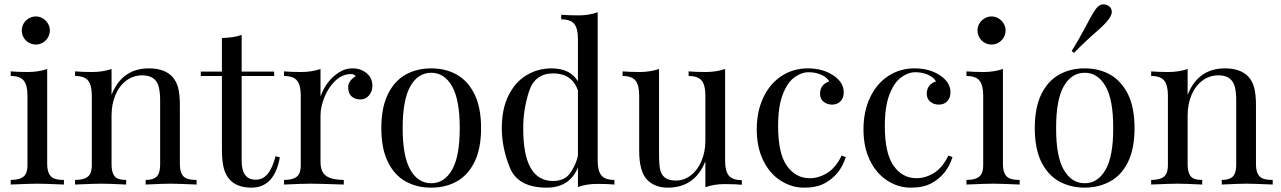

<svg xmlns="http://www.w3.org/2000/svg" viewBox="-20 -840 5829 874"><path d="M198.2 -732.9Q207 -718.3 207 -701.2Q207 -684.1 198.2 -669.2Q189.5 -654.3 174.8 -645.8Q160.2 -637.2 143.1 -637.2Q126 -637.2 111.1 -645.8Q96.2 -654.3 87.6 -669.2Q79.1 -684.1 79.1 -701.2Q79.1 -718.3 87.6 -732.9Q96.2 -747.6 111.1 -756.3Q126 -765.1 143.1 -765.1Q160.2 -765.1 174.8 -756.3Q189.5 -747.6 198.2 -732.9ZM271 -21V0Q179.2 -3.9 149.9 -3.9Q120.6 -3.9 28.8 0V-21Q84 -21 97.7 -49.3Q105.5 -64.9 105 -92.8V-405.8Q105 -452.1 88.1 -473.1Q71.3 -494.1 28.8 -494.1V-515.1Q60.1 -512.2 107.2 -512.2Q154.3 -512.2 194.8 -525.9V-92.8Q195.3 -39.6 226.6 -27.3Q243.2 -21 271 -21Z M658.2 -528.8Q728 -528.8 764.2 -491.2Q782.7 -470.7 790.8 -440.7Q798.8 -410.6 798.8 -359.9V-92.8Q798.8 -39.6 830.1 -27.3Q846.7 -21 875 -21V0Q783.2 -3.9 755.1 -3.9Q727.1 -3.9 643.1 0V-21Q690.4 -21 702.1 -49.3Q709 -64.9 709 -92.8V-381.8Q709 -418 703.1 -442.4Q690.4 -497.1 627.9 -497.1Q586.9 -497.1 554.9 -473.1Q522.9 -449.2 505.4 -407.5Q487.8 -365.7 487.8 -314.9V-92.8Q487.8 -39.6 515.1 -27.3Q529.3 -21 554.2 -21V0Q470.2 -3.9 441.9 -3.9Q413.6 -3.9 321.8 0V-21Q377 -21 390.6 -49.3Q398.4 -64.9 397.9 -92.8V-405.8Q397.9 -452.1 381.1 -473.1Q364.3 -494.1 321.8 -494.1V-515.1Q353 -512.2 400.1 -512.2Q447.3 -512.2 487.8 -525.9V-408.2Q535.2 -528.8 658.2 -528.8Z M1080.1 -106.9Q1080.6 -22 1144 -22Q1175.3 -22 1197.3 -46.9Q1219.2 -71.8 1234.4 -128.9L1253.9 -124Q1229.5 14.2 1124 14.2Q1022.9 13.7 999 -73.2Q990.2 -105.5 990.2 -159.2V-494.1H894V-514.2H990.2V-667Q1046.4 -668.5 1080.1 -681.2V-514.2H1228V-494.1H1080.1Z M1581.1 -528.8Q1610.4 -529.3 1630.9 -518.6Q1674.8 -496.1 1675.3 -450.2Q1675.3 -423.8 1659.7 -405.5Q1644 -387.2 1620.1 -387.2Q1596.2 -387.2 1580.6 -401.1Q1564.9 -415 1564.9 -443.4Q1564.9 -471.7 1599.1 -493.2Q1592.3 -502.9 1578.1 -502.9Q1538.6 -502.9 1506.8 -472.7Q1475.1 -442.4 1457 -397.9Q1439 -353.5 1439 -314.9V-103Q1439 -56.6 1465.3 -38.8Q1491.7 -21 1544.9 -21V0Q1421.9 -3.9 1393.3 -3.9Q1364.7 -3.9 1272.9 0V-21Q1328.1 -21 1341.8 -49.3Q1349.6 -64.9 1349.1 -92.8V-405.8Q1349.1 -452.1 1332.3 -473.1Q1315.4 -494.1 1272.9 -494.1V-515.1Q1304.2 -512.2 1351.3 -512.2Q1398.4 -512.2 1439 -525.9V-400.9Q1464.8 -472.7 1522 -509.8Q1551.8 -528.8 1581.1 -528.8Z M1847.9 -447.3Q1813 -385.7 1813 -257.1Q1813 -128.4 1847.9 -67.1Q1882.8 -5.9 1942.9 -5.9Q2002.9 -5.9 2037.8 -67.1Q2072.8 -128.4 2072.8 -257.1Q2072.8 -385.7 2037.8 -447.3Q2002.9 -508.8 1942.9 -508.8Q1882.8 -508.8 1847.9 -447.3ZM2140.4 -410.4Q2169.9 -349.6 2169.9 -256.8Q2169.9 -164.1 2140.4 -103.5Q2110.8 -43 2059.8 -14.4Q2008.8 14.2 1942.9 14.2Q1877 14.2 1825.9 -14.4Q1774.9 -43 1745.4 -103.5Q1715.8 -164.1 1715.8 -256.8Q1715.8 -349.6 1745.4 -410.4Q1774.9 -471.2 1825.9 -500Q1877 -528.8 1942.9 -528.8Q2008.8 -528.8 2059.8 -500Q2110.8 -471.2 2140.4 -410.4Z M2610.8 -428.7Q2583 -505.9 2498.5 -505.9Q2414.1 -505.9 2387.7 -422.4Q2361.3 -338.9 2361.8 -256.8Q2360.8 -16.1 2497.6 -16.1Q2552.2 -16.1 2577.9 -55.4Q2603.5 -94.7 2610.8 -131.3ZM2490.7 -528.8Q2575.7 -528.8 2610.8 -469.7V-664.1Q2610.8 -710.4 2594 -731.2Q2577.1 -752 2534.7 -752V-772.9Q2566.4 -770 2613.8 -770Q2661.1 -770 2700.7 -784.2V-108.9Q2700.7 -62.5 2717.5 -41.7Q2734.4 -21 2776.9 -21V0Q2745.1 -2.9 2697.8 -2.9Q2650.4 -2.9 2610.8 11.2V-77.6Q2572.8 14.2 2468.8 14.2Q2337.9 14.2 2301 -76.7Q2264.2 -167.5 2264.2 -255.9Q2264.2 -344.2 2294.9 -405.8Q2325.7 -467.3 2377.2 -498Q2428.7 -528.8 2490.7 -528.8Z M3190.9 -106Q3143.6 14.2 3019.5 14.2Q2960 14.2 2924.8 -22.9Q2889.6 -60.1 2889.6 -154.8V-405.8Q2889.6 -452.1 2873 -473.1Q2856.4 -494.1 2814 -494.1V-515.1Q2845.2 -512.2 2892.1 -512.2Q2939 -512.2 2980 -525.9V-132.8Q2980 -94.7 2984.4 -71.3Q2994.1 -18.1 3055.7 -18.1Q3094.2 -18.1 3125 -42Q3155.8 -65.9 3173.3 -107.4Q3190.9 -148.9 3190.9 -199.2V-405.8Q3190.9 -452.1 3174.1 -473.1Q3157.2 -494.1 3114.7 -494.1V-515.1Q3146 -512.2 3193.1 -512.2Q3240.2 -512.2 3280.8 -525.9V-107.9Q3280.8 -61.5 3297.6 -40.8Q3314.5 -20 3356.9 -20V1Q3325.7 -2 3278.1 -2Q3230.5 -2 3190.9 12.2Z M3639.6 14.2Q3583 14.2 3533 -18.1Q3482.9 -50.3 3453.9 -110.4Q3424.8 -170.4 3424.8 -251.2Q3424.8 -332 3454.3 -395.3Q3483.9 -458.5 3537.1 -493.7Q3590.3 -528.8 3657.7 -528.8Q3725.1 -528.8 3772.9 -497.1Q3820.8 -465.3 3820.8 -419.9Q3820.8 -393.6 3805.9 -378.7Q3791 -363.8 3767.8 -363.8Q3744.6 -363.8 3728.8 -377.2Q3712.9 -390.6 3712.9 -413.1Q3712.9 -435.5 3724.9 -450Q3736.8 -464.4 3754.9 -469.2Q3745.1 -487.3 3719.2 -499.3Q3693.4 -511.2 3660.9 -511.2Q3628.4 -511.2 3596.2 -487.8Q3564 -464.4 3543 -409.7Q3522 -355 3522 -266.1Q3522 -141.6 3562 -85.2Q3602.1 -28.8 3666 -28.8Q3708.5 -28.8 3747.3 -53.7Q3786.1 -78.6 3811 -131.8L3830.1 -125Q3804.7 -43.9 3734.4 -5.9Q3696.3 14.6 3639.6 14.2Z M4125.5 14.2Q4068.8 14.2 4018.8 -18.1Q3968.8 -50.3 3939.7 -110.4Q3910.6 -170.4 3910.6 -251.2Q3910.6 -332 3940.2 -395.3Q3969.7 -458.5 4022.9 -493.7Q4076.2 -528.8 4143.6 -528.8Q4210.9 -528.8 4258.8 -497.1Q4306.6 -465.3 4306.6 -419.9Q4306.6 -393.6 4291.7 -378.7Q4276.9 -363.8 4253.7 -363.8Q4230.5 -363.8 4214.6 -377.2Q4198.7 -390.6 4198.7 -413.1Q4198.7 -435.5 4210.7 -450Q4222.7 -464.4 4240.7 -469.2Q4231 -487.3 4205.1 -499.3Q4179.2 -511.2 4146.7 -511.2Q4114.3 -511.2 4082 -487.8Q4049.8 -464.4 4028.8 -409.7Q4007.8 -355 4007.8 -266.1Q4007.8 -141.6 4047.9 -85.2Q4087.9 -28.8 4151.9 -28.8Q4194.3 -28.8 4233.2 -53.7Q4272 -78.6 4296.9 -131.8L4315.9 -125Q4290.5 -43.9 4220.2 -5.9Q4182.1 14.6 4125.5 14.2Z M4548.8 -732.9Q4557.6 -718.3 4557.6 -701.2Q4557.6 -684.1 4548.8 -669.2Q4540 -654.3 4525.4 -645.8Q4510.7 -637.2 4493.7 -637.2Q4476.6 -637.2 4461.7 -645.8Q4446.8 -654.3 4438.2 -669.2Q4429.7 -684.1 4429.7 -701.2Q4429.7 -718.3 4438.2 -732.9Q4446.8 -747.6 4461.7 -756.3Q4476.6 -765.1 4493.7 -765.1Q4510.7 -765.1 4525.4 -756.3Q4540 -747.6 4548.8 -732.9ZM4621.6 -21V0Q4529.8 -3.9 4500.5 -3.9Q4471.2 -3.9 4379.4 0V-21Q4434.6 -21 4448.2 -49.3Q4456.1 -64.9 4455.6 -92.8V-405.8Q4455.6 -452.1 4438.7 -473.1Q4421.9 -494.1 4379.4 -494.1V-515.1Q4410.6 -512.2 4457.8 -512.2Q4504.9 -512.2 4545.4 -525.9V-92.8Q4545.9 -39.6 4577.1 -27.3Q4593.8 -21 4621.6 -21Z M4787.6 -256.8Q4787.1 -127.9 4822.3 -67.4Q4857.4 -5.9 4917.5 -5.9Q4977.5 -5.9 5012.7 -67.4Q5047.9 -128.9 5047.4 -256.8Q5047.9 -385.7 5012.7 -447.3Q4977.5 -508.8 4917.5 -508.8Q4857.4 -508.8 4822.3 -447.3Q4787.1 -385.7 4787.6 -256.8ZM5034.2 -14.6Q4983.4 13.7 4917.5 14.2Q4851.6 13.7 4800.8 -14.6Q4750 -43 4719.7 -103.5Q4690.4 -164.1 4690.4 -256.8Q4690.4 -349.6 4719.7 -410.2Q4749 -470.7 4800.8 -500Q4851.6 -528.8 4917.5 -528.8Q4983.4 -528.8 5034.2 -500Q5085 -470.7 5115.2 -410.2Q5144.5 -349.6 5144.5 -256.8Q5144.5 -164.1 5115.2 -103.5Q5085.9 -43 5034.2 -14.6ZM5041 -785.2Q5041 -756.8 4976.6 -700.7Q4912.1 -644.5 4869.1 -599.1L4858.4 -607.9Q4890.1 -658.2 4921.9 -718.8Q4953.1 -779.3 4968.8 -799.8Q4984.4 -820.3 5001 -820.3Q5017.6 -820.3 5029.3 -811Q5041 -801.8 5041 -785.2Z M5556.6 -528.8Q5626.5 -528.8 5662.6 -491.2Q5681.2 -470.7 5689.2 -440.7Q5697.3 -410.6 5697.3 -359.9V-92.8Q5697.3 -39.6 5728.5 -27.3Q5745.1 -21 5773.4 -21V0Q5681.6 -3.9 5653.6 -3.9Q5625.5 -3.9 5541.5 0V-21Q5588.9 -21 5600.6 -49.3Q5607.4 -64.9 5607.4 -92.8V-381.8Q5607.4 -418 5601.6 -442.4Q5588.9 -497.1 5526.4 -497.1Q5485.4 -497.1 5453.4 -473.1Q5421.4 -449.2 5403.8 -407.5Q5386.2 -365.7 5386.2 -314.9V-92.8Q5386.2 -39.6 5413.6 -27.3Q5427.7 -21 5452.6 -21V0Q5368.7 -3.9 5340.3 -3.9Q5312 -3.9 5220.2 0V-21Q5275.4 -21 5289.1 -49.3Q5296.9 -64.9 5296.4 -92.8V-405.8Q5296.4 -452.1 5279.5 -473.1Q5262.7 -494.1 5220.2 -494.1V-515.1Q5251.5 -512.2 5298.6 -512.2Q5345.7 -512.2 5386.2 -525.9V-408.2Q5433.6 -528.8 5556.6 -528.8Z"/></svg>

Font: PlayfairDisplay-Regular
Style: Regular
Weight: 400
Designer: Claus Eggers Sørensen
Foundry: Claus Eggers Sørensen
Version: Version 1.002;PS 001.002;hotconv 1.0.70;makeotf.lib2.5.58329